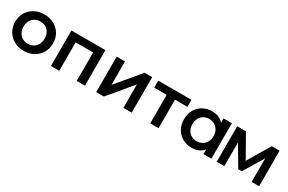

<svg xmlns="http://www.w3.org/2000/svg" viewBox="100 -1517 3745 2501"><g transform="rotate(30 1973.0 -266.5)"><path d="M322 7Q240 7 176 -28.5Q112 -64 75 -126Q38 -188 38 -267Q38 -347 75 -408.5Q112 -470 176 -505Q240 -540 322 -540Q405 -540 469.5 -505Q534 -470 570.5 -409Q607 -348 607 -267Q607 -188 570.5 -126Q534 -64 469.5 -28.5Q405 7 322 7ZM322 -100Q368 -100 404 -120Q440 -140 460.5 -178Q481 -216 481 -267Q481 -319 460.5 -356.5Q440 -394 404 -414Q368 -434 323 -434Q277 -434 241.5 -414Q206 -394 185 -356.5Q164 -319 164 -267Q164 -216 185 -178Q206 -140 241.5 -120Q277 -100 322 -100Z M730 0V-534H1242V0H1118V-457L1147 -428H826L855 -457V0Z M1411 0V-534H1536V-182L1831 -534H1945V0H1820V-352L1526 0Z M2224 0V-458L2253 -428H2036V-534H2536V-428H2320L2349 -458V0Z M2848 7Q2771 7 2709.5 -27.5Q2648 -62 2613 -123Q2578 -184 2578 -267Q2578 -350 2613 -411Q2648 -472 2709.5 -506Q2771 -540 2848 -540Q2914 -540 2967 -510.5Q3020 -481 3051.5 -421Q3083 -361 3083 -267Q3083 -174 3052.5 -113.5Q3022 -53 2969.5 -23Q2917 7 2848 7ZM2862 -100Q2907 -100 2943 -120Q2979 -140 3000 -178Q3021 -216 3021 -267Q3021 -319 3000 -356.5Q2979 -394 2943 -414Q2907 -434 2862 -434Q2817 -434 2781.5 -414Q2746 -394 2725 -356.5Q2704 -319 2704 -267Q2704 -216 2725 -178Q2746 -140 2781.5 -120Q2817 -100 2862 -100ZM3025 0V-126L3029 -268L3019 -410V-534H3144V0Z M3224 0V-534H3355L3570 -155H3518L3744 -534H3861L3862 0H3749V-400L3769 -387L3569 -56H3515L3314 -396L3338 -402V0Z"/></g></svg>

Font: MOST Montserrat SemiBold
Style: Regular
Weight: 600
Designer: Julieta Ulanovsky
Foundry: Julieta Ulanovsky
Version: Version 8.000;March 11, 2024;FontCreator 15.0.0.2926 64-bit